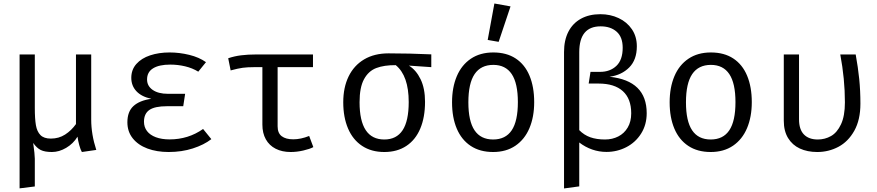

<svg xmlns="http://www.w3.org/2000/svg" viewBox="-20 -848 4963 1086"><path d="M495.9 -171.8Q495.9 -88.2 524.6 0L443.1 11.8Q435.4 -1 428.2 -27.4Q421 -53.8 418.5 -74.9Q394.4 -35.4 354.4 -11.8Q314.4 11.8 273.8 11.8Q233.3 11.8 210.5 0.5Q187.7 -10.8 167.7 -39.5Q176.9 26.2 176.9 49.7V206.7L90.8 217.4V-540H176.9V-237.4Q176.9 -175.9 183.1 -140Q189.2 -104.1 208.7 -84.1Q228.2 -64.1 267.7 -64.1Q312.8 -64.1 348.2 -86.9Q383.6 -109.7 409.7 -146.2V-540H495.9Z M924.1 -247.2Q855.9 -247.2 825.1 -226.2Q794.4 -205.1 794.4 -159.5Q794.4 -129.2 811.5 -106.7Q828.7 -84.1 861.5 -71.8Q894.4 -59.5 939 -59.5Q1045.1 -59.5 1128.7 -118.5L1175.4 -61Q1133.8 -28.7 1071 -8.5Q1008.2 11.8 933.8 11.8Q866.7 11.8 813.8 -7.9Q761 -27.7 730.8 -65.6Q700.5 -103.6 700.5 -156.4Q700.5 -216.4 734.6 -247.9Q768.7 -279.5 835.9 -289.2Q780.5 -301 751.5 -332.1Q722.6 -363.1 722.6 -407.7Q722.6 -453.8 751.3 -486.2Q780 -518.5 829.2 -534.9Q878.5 -551.3 939.5 -551.3Q994.9 -551.3 1050.5 -537.7Q1106.2 -524.1 1145.1 -496.4L1101.5 -442.6Q1068.2 -463.1 1027.2 -472.8Q986.2 -482.6 943.1 -482.6Q880 -482.6 845.9 -461.5Q811.8 -440.5 811.8 -398.5Q811.8 -361.5 843.6 -339.5Q875.4 -317.4 929.7 -317.4H1027.2L1016.4 -247.2Z M1752.3 -15.9Q1732.3 -5.1 1695.6 3.3Q1659 11.8 1624.1 11.8Q1575.4 11.8 1539.2 -6.7Q1503.1 -25.1 1483.6 -60Q1464.1 -94.9 1464.1 -143.1V-468.2H1417.9Q1379.5 -468.2 1352.8 -464.6Q1326.2 -461 1284.6 -449.7L1270.8 -518.5Q1305.1 -530.3 1343.3 -535.1Q1381.5 -540 1430.3 -540H1750.3V-468.2H1550.3V-133.3Q1550.3 -94.9 1573.6 -77.4Q1596.9 -60 1638.5 -60Q1681.5 -60 1728.7 -79Z M2419.5 -468.2 2292.8 -476.9Q2333.8 -451.8 2359 -399.7Q2384.1 -347.7 2384.1 -272.3Q2384.1 -184.6 2357.2 -120.8Q2330.3 -56.9 2278.5 -22.6Q2226.7 11.8 2153.8 11.8Q2080.5 11.8 2028.2 -22.8Q1975.9 -57.4 1948.7 -121Q1921.5 -184.6 1921.5 -269.7Q1921.5 -353.3 1951.8 -415.6Q1982.1 -477.9 2039.7 -512.1Q2097.4 -546.2 2177.9 -546.2Q2296.4 -546.2 2419.5 -540.5ZM2291.8 -270.8Q2291.8 -419.5 2218.5 -479.5Q2152.3 -480 2108.2 -463.1Q2064.1 -446.2 2039 -400Q2013.8 -353.8 2013.8 -269.7Q2013.8 -59 2153.8 -59Q2222.6 -59 2257.2 -111.3Q2291.8 -163.6 2291.8 -270.8Z M3001.5 -270.3Q3001.5 -186.7 2974.6 -123.1Q2947.7 -59.5 2895.4 -23.8Q2843.1 11.8 2769.2 11.8Q2694.4 11.8 2642.3 -22.8Q2590.3 -57.4 2563.6 -120.5Q2536.9 -183.6 2536.9 -269.2Q2536.9 -353.3 2563.8 -416.9Q2590.8 -480.5 2643.3 -515.9Q2695.9 -551.3 2770.3 -551.3Q2845.1 -551.3 2896.9 -517.2Q2948.7 -483.1 2975.1 -419.7Q3001.5 -356.4 3001.5 -270.3ZM2629.2 -269.2Q2629.2 -163.1 2664.1 -111Q2699 -59 2769.2 -59Q2839.5 -59 2874.4 -111Q2909.2 -163.1 2909.2 -270.3Q2909.2 -376.9 2874.4 -429Q2839.5 -481 2770.3 -481Q2700 -481 2664.6 -429Q2629.2 -376.9 2629.2 -269.2ZM2738.5 -622.1 2776.4 -828.2 2867.7 -811.8 2800.5 -611.3Z M3637.9 -207.7Q3637.9 -142.6 3606.4 -92.6Q3574.9 -42.6 3522.6 -15.6Q3470.3 11.3 3410.3 11.3Q3368.7 11.3 3329.5 -2.3Q3290.3 -15.9 3256.4 -42.1V206.2L3170.3 217.9V-553.8Q3170.3 -620.5 3194.9 -668.5Q3219.5 -716.4 3265.9 -742.1Q3312.3 -767.7 3375.9 -767.7Q3432.3 -767.7 3479.2 -745.6Q3526.2 -723.6 3554.1 -682.6Q3582.1 -641.5 3582.1 -586.2Q3582.1 -509.7 3539 -466.4Q3495.9 -423.1 3427.7 -413.8Q3637.9 -391.8 3637.9 -207.7ZM3550.3 -207.2Q3550.3 -289.7 3502.8 -332.6Q3455.4 -375.4 3365.6 -375.4H3309.7L3320 -441.5H3373.8Q3430.8 -441.5 3466.4 -475.4Q3502.1 -509.2 3502.1 -577.9Q3502.1 -638.5 3467.9 -668.7Q3433.8 -699 3377.4 -699Q3256.4 -699 3256.4 -552.8V-111.8Q3283.6 -84.1 3319 -71.5Q3354.4 -59 3402.1 -59Q3443.6 -59 3477.2 -76.2Q3510.8 -93.3 3530.5 -126.7Q3550.3 -160 3550.3 -207.2Z M4232.3 -270.3Q4232.3 -186.7 4205.4 -123.1Q4178.5 -59.5 4126.2 -23.8Q4073.8 11.8 4000 11.8Q3925.1 11.8 3873.1 -22.8Q3821 -57.4 3794.4 -120.5Q3767.7 -183.6 3767.7 -269.2Q3767.7 -353.3 3794.6 -416.9Q3821.5 -480.5 3874.1 -515.9Q3926.7 -551.3 4001 -551.3Q4075.9 -551.3 4127.7 -517.2Q4179.5 -483.1 4205.9 -419.7Q4232.3 -356.4 4232.3 -270.3ZM3860 -269.2Q3860 -163.1 3894.9 -111Q3929.7 -59 4000 -59Q4070.3 -59 4105.1 -111Q4140 -163.1 4140 -270.3Q4140 -376.9 4105.1 -429Q4070.3 -481 4001 -481Q3930.8 -481 3895.4 -429Q3860 -376.9 3860 -269.2Z M4820 -540Q4833.3 -466.7 4840 -401.3Q4846.7 -335.9 4846.7 -261.5Q4846.7 -170.3 4812.3 -108.7Q4777.9 -47.2 4722.6 -17.7Q4667.2 11.8 4602.6 11.8Q4546.7 11.8 4504.1 -7.9Q4461.5 -27.7 4437.4 -67.4Q4413.3 -107.2 4413.3 -165.1V-540H4499.5V-172.8Q4499.5 -115.9 4527.2 -87.4Q4554.9 -59 4605.6 -59Q4646.2 -59 4680.5 -78.5Q4714.9 -97.9 4736.9 -144.9Q4759 -191.8 4759 -269.2Q4759 -401 4732.8 -540Z"/></svg>

Font: Fira Code Fixed
Style: Regular
Weight: 400
Monospace: yes
Designer: Carrois Corporate, Edenspiekermann AG, Nikita Prokopov
Foundry: Carrois Corporate, Edenspiekermann AG, Nikita Prokopov
Version: Version 5.002